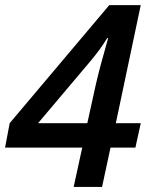

<svg xmlns="http://www.w3.org/2000/svg" viewBox="-22 -736 593 756"><path d="M511.2 -154.8H413.1L379.9 0H268.1L301.8 -154.8H-2L16.1 -251L408.2 -715.8H532.2L434.1 -251H532.2ZM321.8 -251 355 -401.9Q370.1 -468.3 403.8 -585.9H399.9Q375 -543.9 334 -495.1L127.9 -251Z"/></svg>

Font: TypoPRO Open Sans
Style: Italic
Weight: 600
Italic angle: -12°
Foundry: Ascender Corporation
Version: Version 1.10